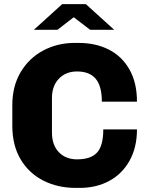

<svg xmlns="http://www.w3.org/2000/svg" viewBox="-20 -905 723 935"><path d="M647 -410H476Q476 -486 446 -521.5Q416 -557 355 -557Q301 -557 267 -522Q233 -487 233 -427V-260Q233 -199 266.5 -164Q300 -129 355 -129Q423 -129 453 -162.5Q483 -196 483 -275H647Q647 -187 611 -122.5Q575 -58 512 -24Q449 10 369 10H348Q261 10 191 -25.5Q121 -61 80.5 -129Q40 -197 40 -292V-394Q40 -485 80.5 -553.5Q121 -622 190.5 -659Q260 -696 343 -696H363Q445 -696 509 -664Q573 -632 610 -567.5Q647 -503 647 -410ZM339 -821 260 -760H145L283 -885H398L536 -760H419Z"/></svg>

Font: Chivo ExtraBold
Style: Regular
Weight: 800
Designer: Hector Gatti
Foundry: Omnibus-Type
Version: Version 1.007